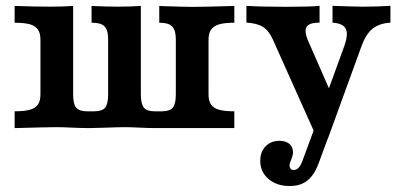

<svg xmlns="http://www.w3.org/2000/svg" viewBox="-20 -437 1371 655"><path d="M118 -115.3V-301.4Q118 -323.9 109.2 -336.4Q100.5 -348.9 81.7 -354.2Q62.8 -359.4 29.9 -359.4V-416.7Q99.3 -414.3 151.5 -414.3Q193.9 -414.3 229.5 -416.7V-115.3Q229.5 -82.3 239.8 -69.8Q250.1 -57.3 276.3 -57.3H302.1Q328.3 -57.3 338.6 -69.8Q348.9 -82.3 348.9 -115.3V-301.4Q348.9 -323.9 343.6 -336.4Q338.3 -348.9 326.2 -354.2Q314 -359.4 292.4 -359.4V-416.7Q343.5 -414.3 383.7 -414.3Q424.9 -414.3 460.5 -416.7V-115.3Q460.5 -82.3 470.8 -69.8Q481.1 -57.3 507.3 -57.3H533Q559.2 -57.3 569.5 -69.8Q579.8 -82.3 579.8 -115.3V-301.4Q579.8 -323.9 574.2 -336.4Q568.5 -348.9 556.4 -354.2Q544.2 -359.4 523.3 -359.4V-416.7L540.3 -415.9Q615.3 -413.5 638.6 -413.5Q671.5 -413.5 779.4 -416.7V-359.4Q746.5 -359.4 727.7 -354Q708.8 -348.5 700.1 -336Q691.4 -323.5 691.4 -301.4V0H516.3Q489.4 0 455.3 -1.6Q424 -3.2 407.2 -3.2Q384.7 -3.2 345.4 -1.6Q311.5 -0.4 285.3 0Q259.7 0 224.8 -1.6Q193.5 -3.2 175.1 -3.2Q141.3 -3.2 29.9 0V-57.3Q62.8 -57.3 81.7 -62.5Q100.5 -67.7 109.2 -80.2Q118 -92.7 118 -115.3ZM779.4 -57.3V0H638.6L691.4 -115.3Q691.4 -92.7 699.7 -80.4Q708.1 -68.1 727.1 -62.7Q746.1 -57.3 779.4 -57.3Z M820.6 -359.8V-417.1Q869.2 -413.8 956.6 -413.8Q1039.4 -413.8 1070.2 -417.1V-359.8Q1045.5 -359.8 1034.1 -353.1Q1022.6 -346.5 1022.5 -331.7Q1022.3 -316.9 1033.4 -292.6L1117 -102L1089 -99.6L1153.2 -276.2Q1163.8 -304.6 1163.3 -322.4Q1162.7 -340.2 1150.9 -349.1Q1139 -358.1 1114.4 -359.8V-417.1Q1194.4 -414.2 1217.4 -414.2Q1264.3 -414.2 1311.9 -417.1V-359.8Q1273.1 -357.2 1250.5 -338.7Q1227.9 -320.3 1213.2 -279.3L1097.7 38.2H1063.2L911.2 -301.4Q897.9 -332 877.2 -345Q856.5 -358.1 820.6 -359.8ZM867.8 111.4Q867.8 80.9 886.1 62.2Q904.4 43.4 933.2 43.4Q954.7 43.4 967.1 53.8Q979.5 64.1 979.5 82.3Q979.5 89.5 977.5 95.9Q975.5 102.4 973.1 108.5Q971.1 113 969.5 117.9Q967.8 122.8 967.8 127.2Q967.8 134.6 971.6 138.8Q975.4 143 982.2 143Q991.1 143 998.4 135.4Q1005.7 127.7 1011 113.8L1064.1 -30.2L1115.1 -10.7L1067.3 119.4Q1056.9 147.1 1043.4 164.1Q1029.8 181 1011.6 189.3Q993.4 197.6 968.4 197.6Q923.5 197.6 895.7 173.4Q867.8 149.3 867.8 111.4Z"/></svg>

Font: Playfair Micro SmCond SmLight
Style: Regular
Weight: 360
Width: 4
Designer: Claus Eggers Sørensen
Foundry: Claus Eggers Sørensen
Version: Version 2.100;Glyphs 3.2 (3219)